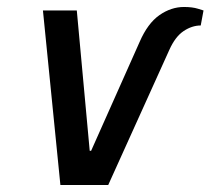

<svg xmlns="http://www.w3.org/2000/svg" viewBox="-20 -530 603 550"><path d="M153 0 103 -500H200L237 -98H241L380 -410Q403 -463 436.5 -486.5Q470 -510 507 -510Q531 -510 547 -505Q563 -500 563 -500L555 -457Q530 -457 506 -441Q482 -425 465 -387L290 0Z"/></svg>

Font: Cuprum Medium
Style: Italic
Weight: 500
Italic angle: -10°
Version: Version 3.000